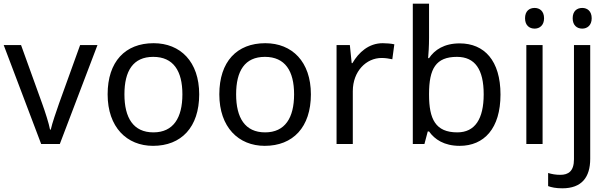

<svg xmlns="http://www.w3.org/2000/svg" viewBox="-20 -846 3302 1040"><path d="M203 -66H304L508 -602H414L300 -286C285 -243 262 -177 255 -144H251C245 -177 224 -242 208 -286L94 -602H0Z M1059 -335C1059 -512 957 -612 812 -612C658 -612 563 -512 563 -335C563 -157 667 -56 809 -56C962 -56 1059 -157 1059 -335ZM654 -335C654 -462 701 -538 810 -538C919 -538 968 -462 968 -335C968 -208 919 -129 811 -129C702 -129 654 -208 654 -335Z M1664 -335C1664 -512 1562 -612 1417 -612C1263 -612 1168 -512 1168 -335C1168 -157 1272 -56 1414 -56C1567 -56 1664 -157 1664 -335ZM1259 -335C1259 -462 1306 -538 1415 -538C1524 -538 1573 -462 1573 -335C1573 -208 1524 -129 1416 -129C1307 -129 1259 -208 1259 -335Z M2053 -612C1978 -612 1923 -563 1889 -504H1885L1875 -602H1803V-66H1891V-352C1891 -460 1964 -532 2047 -532C2065 -532 2088 -529 2105 -525L2116 -606C2098 -610 2073 -612 2053 -612Z M2304 -641V-826H2216V-66H2279L2297 -134H2304C2334 -91 2386 -56 2470 -56C2602 -56 2691 -150 2691 -334C2691 -518 2603 -611 2470 -611C2386 -611 2334 -576 2304 -531H2299C2301 -553 2304 -596 2304 -641ZM2455 -538C2553 -538 2600 -470 2600 -335C2600 -202 2553 -129 2457 -129C2339 -129 2304 -201 2304 -333V-337C2304 -474 2341 -538 2455 -538Z M2876 -803C2847 -803 2824 -786 2824 -747C2824 -709 2847 -691 2876 -691C2903 -691 2927 -709 2927 -747C2927 -786 2903 -803 2876 -803ZM2919 -602H2831V-66H2919Z M3082 -747C3082 -709 3105 -691 3134 -691C3161 -691 3185 -709 3185 -747C3185 -786 3161 -803 3134 -803C3105 -803 3082 -786 3082 -747ZM3026 174C3131 174 3177 114 3177 14V-602H3089V17C3089 82 3058 101 3015 101C2989 101 2969 97 2949 91V162C2967 169 2992 174 3026 174Z"/></svg>

Font: Noto Sans Malayalam UI
Style: Regular
Weight: 400
Designer: Jelle Bosma - Monotype Design Team
Foundry: Monotype Imaging Inc.
Version: Version 2.104